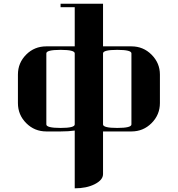

<svg xmlns="http://www.w3.org/2000/svg" viewBox="-20 -712 962 1040"><path d="M77.1 -153.8V-308.1Q77.1 -371.6 122.1 -416.5Q166.5 -460.9 231 -460.9H384.8V-672.9H308.1V-691.9H538.1V-460.9H691.9Q755.9 -460.9 800.8 -416Q846.2 -370.6 846.2 -308.1V-153.8Q846.2 -90.3 800.8 -44.9Q755.9 0 691.9 0H538.1V231Q538.1 262.7 493.2 285.6Q448.7 308.1 384.8 308.1V-4.9Q352.5 0 308.1 0H231Q167 0 122.1 -44.9Q77.1 -89.8 77.1 -153.8ZM231 -38.1Q231 -19 308.1 -19Q384.8 -19 384.8 -38.1V-422.9Q384.8 -441.9 308.1 -441.9Q231 -441.9 231 -422.9ZM538.1 -38.1Q538.1 -19 615.2 -19Q691.9 -19 691.9 -38.1V-422.9Q691.9 -441.9 615.2 -441.9Q538.1 -441.9 538.1 -422.9Z"/></svg>

Font: Hjet
Style: Regular
Weight: 400
Designer: T. Christopher White
Version: Version 1.2